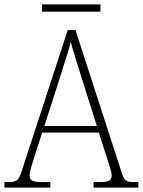

<svg xmlns="http://www.w3.org/2000/svg" viewBox="-22 -850 647 870"><path d="M168 -797H433V-830H168ZM-2 0H206V-25H168C122 -25 112 -35 112 -56C112 -75 128 -119 134 -140L169 -249H426L463 -133C469 -113 484 -73 484 -56C484 -34 475 -25 430 -25H402V0H605V-25H590C549 -25 541 -30 529 -69L320 -714H285L81 -89C64 -33 57 -25 16 -25H-2ZM179 -279 252 -506C267 -557 291 -625 298 -660C310 -620 329 -556 349 -494L417 -279Z"/></svg>

Font: Noto Serif Sinhala SemiCondensed ExtraLight
Style: Regular
Weight: 200
Width: 4
Designer: Jelle Bosma - Monotype Design Team
Foundry: Monotype Imaging Inc.
Version: Version 2.007